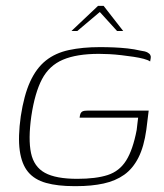

<svg xmlns="http://www.w3.org/2000/svg" viewBox="-20 -627 562 656"><path d="M233 9Q177 9 137.5 -2Q98 -13 76 -39.5Q54 -66 47.5 -112.5Q41 -159 51 -230Q62 -302 83 -348Q104 -394 136.5 -420Q169 -446 215.5 -456Q262 -466 321 -466Q346 -466 369.5 -465Q393 -464 416 -461.5Q439 -459 460 -454Q476 -452 483.5 -448Q491 -444 493.5 -439Q496 -434 495 -429L493 -417Q486 -422 471 -426Q456 -430 436 -433Q416 -436 394.5 -438.5Q373 -441 353.5 -442Q334 -443 318 -443Q242 -443 195 -423Q148 -403 123.5 -356.5Q99 -310 87 -230Q76 -151 86 -104Q96 -57 133.5 -36.5Q171 -16 244 -16Q308 -16 348 -29Q388 -42 411 -78.5Q434 -115 447 -183Q449 -198 450 -209Q451 -220 452 -225H252Q253 -235 255.5 -240Q258 -245 263 -247Q268 -249 278 -249H488L480 -184Q472 -126 453 -88.5Q434 -51 404.5 -30Q375 -9 334 0Q293 9 241 9Q239 9 237 9Q235 9 233 9ZM224 -521 315 -607H334L401 -521H380L321 -586L244 -521Z"/></svg>

Font: Genos Thin ExtraLight
Style: Italic
Weight: 250
Italic angle: -8°
Version: Version 1.010